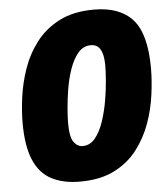

<svg xmlns="http://www.w3.org/2000/svg" viewBox="-53 -772 728 835"><g transform="rotate(-5 311.5 -355.0)"><path d="M263 15Q190 15 139 -11.5Q88 -38 62 -99Q36 -160 36 -261Q36 -310 44 -371.5Q52 -433 73.5 -495Q95 -557 134.5 -609Q174 -661 236 -693Q298 -725 388 -725Q501 -725 557 -662Q613 -599 613 -449Q613 -396 604.5 -333Q596 -270 574 -209Q552 -148 512.5 -97Q473 -46 412 -15.5Q351 15 263 15ZM288 -138Q320 -138 342.5 -165.5Q365 -193 379.5 -236.5Q394 -280 402 -327Q410 -374 413 -414.5Q416 -455 416 -476Q416 -511 409.5 -532Q403 -553 391 -562.5Q379 -572 361 -572Q328 -572 305.5 -545.5Q283 -519 268.5 -477.5Q254 -436 246.5 -390Q239 -344 236 -304.5Q233 -265 233 -243Q233 -182 249 -160Q265 -138 288 -138Z"/></g></svg>

Font: Bitter Thin Black
Style: Italic
Weight: 900
Italic angle: -9°
Version: Version 3.020